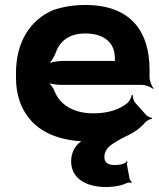

<svg xmlns="http://www.w3.org/2000/svg" viewBox="-20 -558 637 769"><path d="M322 -538C274 -538 233 -531 194 -518C101 -479 44 -390 44 -265V-246C44 -213 49 -181 59 -152C89 -68 158 -8 284 6C294 7 310 8 318 6L316 2C308 4 298 13 292 19C274 38 265 60 265 89C265 155 323 191 404 191C442 191 470 184 491 174C495 172 503 173 506 175L508 171C505 169 500 162 499 158L488 99C488 96 490 92 491 90L487 88C481 99 459 103 439 103C411 103 398 92 398 71C398 54 406 38 422 25C437 13 460 0 488 -14L489 -17L490 -13C490 -13 492 -16 493 -16C522 -30 545 -48 564 -70C570 -76 583 -82 589 -82V-86C583 -86 569 -92 564 -99L522 -146C515 -154 511 -169 512 -177L508 -178C507 -170 499 -153 491 -146C460 -120 414 -104 354 -104C273 -104 219 -140 199 -192C194 -206 179 -226 168 -233L165 -229C176 -223 206 -218 226 -218H549C563 -218 585 -209 593 -202L595 -204C588 -212 579 -234 579 -248V-278C579 -434 502 -538 322 -538ZM440 -326V-320C440 -317 440 -311 442 -310L444 -312C443 -314 436 -314 432 -314H232C211 -314 177 -308 165 -301L169 -297C181 -305 196 -328 202 -344C217 -389 253 -424 321 -424C397 -424 440 -387 440 -326Z"/></svg>

Font: Asimov
Style: EdgeWide
Weight: 500
Designer: Google
Version: Version 2.000980: 2014